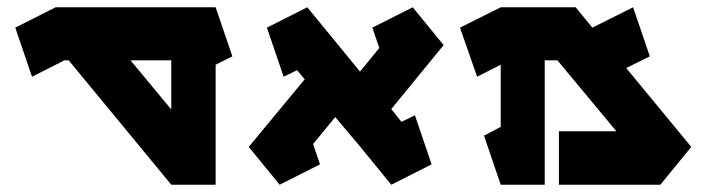

<svg xmlns="http://www.w3.org/2000/svg" viewBox="-20 -752 1944 528"><path d="M133 -732H451H573L619 -597L573 -574V-244H451L169 -586H157L68 -541L22 -676ZM339 -586 451 -451V-586Z M825 -732 903 -637 970 -555 1023 -620 1004 -676 1115 -732 1200 -628 1056 -452 1084 -417 1121 -435 1167 -300 1056 -244 971 -348 902 -430 841 -356 860 -300 749 -244 664 -348 818 -534 797 -559 760 -541 714 -676Z M1357 -732H1478H1563L1609 -676L1721 -732L1767 -597L1702 -565L1881 -348L1796 -244H1517V-391H1675L1513 -586H1478V-244H1357L1311 -379L1357 -403V-574L1292 -541L1245 -676Z"/></svg>

Font: PatchSerif
Style: Regular
Weight: 400
Version: Version 1.1